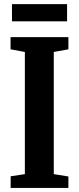

<svg xmlns="http://www.w3.org/2000/svg" viewBox="-20 -926 389 946"><path d="M102.5 -68V-670L32 -683V-743H317V-683L245 -670V-68L317 -56.5V0H32.5V-57.5ZM310.5 -905.5V-821H39V-905.5Z"/></svg>

Font: Merriweather 24pt SemiCondensed
Style: Bold
Weight: 700
Width: 4
Designer: Eben Sorkin
Foundry: Eben Sorkin
Version: Version 2.100